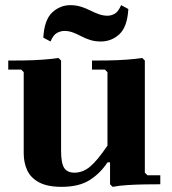

<svg xmlns="http://www.w3.org/2000/svg" viewBox="-20 -715 666 745"><path d="M542 -45 552 -35H602V0Q576 0 542.5 0.5Q509 1 476 3Q443 5 417 10L407 0V-85H397Q369 -42 327.5 -16Q286 10 219 10Q164 10 131.5 -7.5Q99 -25 85.5 -54.5Q72 -84 72 -120V-435L62 -445H12V-480Q38 -480 74 -480.5Q110 -481 145.5 -483.5Q181 -486 207 -490L217 -480V-130Q217 -82 229 -63.5Q241 -45 269 -45Q301 -45 329 -68Q357 -91 397 -150V-435L387 -445H337V-480Q363 -480 399 -480.5Q435 -481 470.5 -483.5Q506 -486 532 -490L542 -480ZM371 -554Q348 -554 329.5 -560Q311 -566 295 -574.5Q279 -583 263 -589Q247 -595 230 -595Q216 -595 201.5 -587.5Q187 -580 176 -554L148 -569Q152 -638 182.5 -666.5Q213 -695 253 -695Q275 -695 294 -689Q313 -683 330 -674.5Q347 -666 363.5 -660Q380 -654 398 -654Q410 -654 424 -661Q438 -668 450 -695L478 -680Q474 -611 443.5 -582.5Q413 -554 371 -554Z"/></svg>

Font: Brygada 1918
Style: Bold
Weight: 700
Designer: Mateusz Machalski | Borys Kosmynka | Przemek Hoffer
Foundry: NIEPODLEGLA 2018
Version: Version 3.006